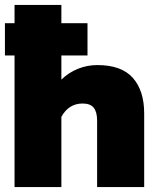

<svg xmlns="http://www.w3.org/2000/svg" viewBox="-20 -759 640 779"><path d="M39 -534H0V-665H39V-739H229V-665H335V-534H229V-436Q259 -465 296.5 -480Q334 -495 375 -495Q473 -495 519 -443Q565 -391 565 -299V0H374V-270Q374 -304 360.5 -321.5Q347 -339 315 -339Q259 -339 229 -285V0H39Z"/></svg>

Font: Readiness ExtraBold
Style: Regular
Weight: 800
Designer: Katatrad Team
Foundry: CadsonDemak
Version: Version 1.00;January 16, 2020;FontCreator 12.0.0.2550 64-bit